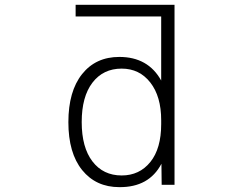

<svg xmlns="http://www.w3.org/2000/svg" viewBox="-20 -771 1040 802"><path d="M488.3 -38.1Q562.5 -38.1 607.9 -94.2Q653.3 -150.4 653.3 -252.9V-268.6Q653.3 -368.2 607.9 -426.3Q562.5 -484.4 488.3 -484.4Q411.1 -484.4 366.2 -425.8Q321.3 -367.2 321.3 -261.2Q321.3 -155.3 366.2 -96.7Q411.1 -38.1 488.3 -38.1ZM653.3 -702.1H295.9V-751H709V1H655.3L654.3 -86.9Q602.5 11.7 478.5 10.7Q380.9 10.7 323.2 -60.5Q265.6 -131.8 265.6 -260.7Q265.6 -389.6 322.8 -461.4Q379.9 -533.2 478.5 -533.2Q598.6 -533.2 653.3 -434.6Z"/></svg>

Font: Gen Shin Gothic Monospace Light
Style: Regular
Weight: 300
Designer: [Source Han Sans]
Ryoko NISHIZUKA  (kana & ideographs); Paul D. Hunt (Latin, Greek & Cyrillic); Wenlong ZHANG  (bopomofo
Version: Version 1.002.20150607